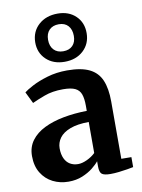

<svg xmlns="http://www.w3.org/2000/svg" viewBox="-95 -931 743 1005"><g transform="rotate(-10 276.5 -428.0)"><path d="M187 11Q142 11 104.2 -8Q66.5 -27 43.8 -63.8Q21 -100.5 21 -154Q21 -201.5 46.5 -236Q72 -270.5 116.8 -292.5Q161.5 -314.5 220 -325.5Q278.5 -336.5 344.5 -337.5V-365.5Q344.5 -403 336.2 -426Q328 -449 305.8 -459.8Q283.5 -470.5 241.5 -470.5Q184.5 -470.5 141.8 -454.5Q99 -438.5 75 -427L45 -488.5Q57.5 -499 91.2 -517Q125 -535 173.8 -549.5Q222.5 -564 279.5 -564Q354.5 -564 398 -542.5Q441.5 -521 460.2 -476.8Q479 -432.5 479 -364V-59L532.5 -58.5V-5.5Q521 -3 499.8 0.5Q478.5 4 454.5 6.8Q430.5 9.5 410.5 9.5Q376.5 9.5 364.2 -0.2Q352 -10 352 -40.5V-68.5Q340 -53 316.8 -34.5Q293.5 -16 260.8 -2.5Q228 11 187 11ZM252.5 -71Q273.5 -71 299.8 -83.2Q326 -95.5 344.5 -113.5V-278.5Q283.5 -278 245 -263.2Q206.5 -248.5 188.5 -223.8Q170.5 -199 170.5 -169Q170.5 -137 180.8 -115Q191 -93 209.5 -82Q228 -71 252.5 -71ZM276 -610.5Q215.5 -610.5 178 -646.2Q140.5 -682 141 -738Q142 -795 181.2 -830.2Q220.5 -865.5 282 -865.5Q341.5 -865.5 378.2 -830Q415 -794.5 414.5 -738Q414 -682 375.5 -646.2Q337 -610.5 276 -610.5ZM278 -666Q310 -666 328 -684.5Q346 -703 346 -736Q346 -770 328.2 -789.8Q310.5 -809.5 278.5 -809.5Q246.5 -809.5 228 -790.8Q209.5 -772 209.5 -738.5Q209.5 -705 227.8 -685.5Q246 -666 278 -666Z"/></g></svg>

Font: Merriweather 28pt
Style: Bold
Weight: 700
Version: Version 2.100